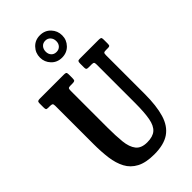

<svg xmlns="http://www.w3.org/2000/svg" viewBox="-313 -1120 1222 1222"><g transform="rotate(-45 298.0 -509.0)"><path d="M419.5 -671H392Q380 -671 376.2 -675Q372.5 -679 372.5 -691V-725.5Q372.5 -740.5 376.2 -745.2Q380 -750 394.5 -750H563.5Q577.5 -750 582 -746.5Q586.5 -743 586.5 -728.5V-692Q586.5 -678 582.5 -674.5Q578.5 -671 568 -671H551Q535.5 -671 531 -667.2Q526.5 -663.5 526.5 -648V-300Q526.5 -192.5 505.5 -122.2Q484.5 -52 434.8 -17.8Q385 16.5 298 16.5Q223 16.5 177.5 -7.5Q132 -31.5 109 -74.8Q86 -118 78.2 -176.2Q70.5 -234.5 70.5 -303V-649Q70.5 -664 64.8 -667.5Q59 -671 44.5 -671H31Q17 -671 13.8 -675.2Q10.5 -679.5 10.5 -693.5V-728.5Q10.5 -742 15.2 -746Q20 -750 33 -750H250Q262.5 -750 267.5 -746.8Q272.5 -743.5 272.5 -730V-694Q272.5 -679 267.8 -675Q263 -671 248 -671H233Q216 -671 211.8 -666.8Q207.5 -662.5 207.5 -645.5V-316Q207.5 -241.5 213.2 -186Q219 -130.5 243 -100Q267 -69.5 320.5 -69.5Q371 -69.5 397.2 -92.2Q423.5 -115 433 -165.8Q442.5 -216.5 442.5 -300V-647.5Q442.5 -663 438.2 -667Q434 -671 419.5 -671ZM318.5 -834Q275 -834 246.8 -863.5Q218.5 -893 218.5 -934Q218.5 -975.5 246.8 -1005.2Q275 -1035 318.5 -1035Q362.5 -1035 390.8 -1005.2Q419 -975.5 419 -934Q419 -893 390.5 -863.5Q362 -834 318.5 -834ZM318.5 -884.5Q340 -884.5 353.2 -898.5Q366.5 -912.5 366.5 -934.5Q366.5 -957 353.2 -971.8Q340 -986.5 318.5 -986.5Q297 -986.5 284 -971.8Q271 -957 271 -934.5Q271 -912.5 284 -898.5Q297 -884.5 318.5 -884.5Z"/></g></svg>

Font: Besley* Condensed Semi
Style: Regular
Weight: 600
Width: 3
Designer: Owen Earl
Foundry: indestructible type*
Version: Version 3.000; ttfautohint (v1.8.3)